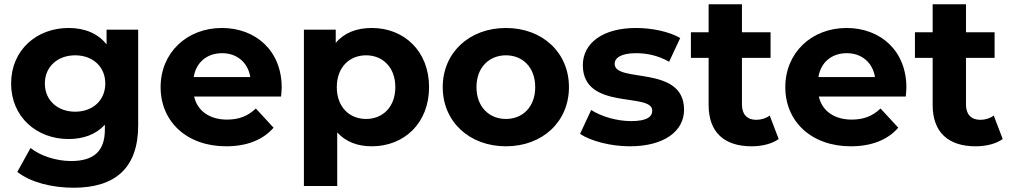

<svg xmlns="http://www.w3.org/2000/svg" viewBox="-20 -677 4731 899"><path d="M479 -538V-469C438 -521 376 -546 301 -546C152 -546 32 -443 32 -286C32 -129 152 -26 301 -26C371 -26 430 -48 471 -93V-70C471 27 423 77 313 77C244 77 169 53 123 16L61 128C124 177 223 202 325 202C519 202 627 110 627 -90V-538ZM332 -154C250 -154 190 -207 190 -286C190 -365 250 -418 332 -418C414 -418 473 -365 473 -286C473 -207 414 -154 332 -154Z M1299 -267C1299 -440 1177 -546 1019 -546C855 -546 732 -430 732 -269C732 -109 853 8 1039 8C1136 8 1211 -22 1261 -79L1178 -169C1141 -134 1100 -117 1043 -117C961 -117 904 -158 889 -225H1296C1297 -238 1299 -255 1299 -267ZM1020 -428C1090 -428 1141 -384 1152 -316H887C898 -385 949 -428 1020 -428Z M1721 -546C1649 -546 1591 -523 1552 -476V-538H1403V194H1559V-57C1599 -13 1654 8 1721 8C1872 8 1989 -100 1989 -269C1989 -438 1872 -546 1721 -546ZM1694 -120C1616 -120 1557 -176 1557 -269C1557 -362 1616 -418 1694 -418C1772 -418 1831 -362 1831 -269C1831 -176 1772 -120 1694 -120Z M2349 8C2520 8 2644 -107 2644 -269C2644 -431 2520 -546 2349 -546C2178 -546 2053 -431 2053 -269C2053 -107 2178 8 2349 8ZM2349 -120C2271 -120 2211 -176 2211 -269C2211 -362 2271 -418 2349 -418C2427 -418 2486 -362 2486 -269C2486 -176 2427 -120 2349 -120Z M2929 8C3090 8 3183 -63 3183 -163C3183 -375 2858 -286 2858 -378C2858 -406 2888 -428 2958 -428C3007 -428 3060 -418 3113 -388L3165 -499C3114 -529 3032 -546 2958 -546C2801 -546 2709 -474 2709 -372C2709 -157 3034 -247 3034 -159C3034 -129 3007 -110 2935 -110C2869 -110 2796 -131 2748 -162L2696 -50C2746 -17 2838 8 2929 8Z M3584 -136C3567 -123 3544 -116 3521 -116C3479 -116 3454 -141 3454 -187V-406H3588V-526H3454V-657H3298V-526H3215V-406H3298V-185C3298 -57 3372 8 3499 8C3547 8 3594 -3 3626 -26Z M4224 -267C4224 -440 4102 -546 3944 -546C3780 -546 3657 -430 3657 -269C3657 -109 3778 8 3964 8C4061 8 4136 -22 4186 -79L4103 -169C4066 -134 4025 -117 3968 -117C3886 -117 3829 -158 3814 -225H4221C4222 -238 4224 -255 4224 -267ZM3945 -428C4015 -428 4066 -384 4077 -316H3812C3823 -385 3874 -428 3945 -428Z M4633 -136C4616 -123 4593 -116 4570 -116C4528 -116 4503 -141 4503 -187V-406H4637V-526H4503V-657H4347V-526H4264V-406H4347V-185C4347 -57 4421 8 4548 8C4596 8 4643 -3 4675 -26Z"/></svg>

Font: Montserrat Lite
Style: Bold
Weight: 700
Designer: Julieta Ulanovsky
Foundry: Julieta Ulanovsky
Version: Version 7.200;PS 007.200;hotconv 1.0.88;makeotf.lib2.5.64775